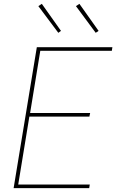

<svg xmlns="http://www.w3.org/2000/svg" viewBox="-20 -981 640 1001"><path d="M51 0 172 -735H566L563 -716H190L137 -392H450L446 -373H133L75 -19H448L445 0ZM479 -810 376 -949 394 -961 494 -820ZM284 -810 180 -949 198 -961 298 -820Z"/></svg>

Font: Iosevka Thin Extended Oblique
Style: Regular
Weight: 100
Width: 7
Italic angle: -9°
Monospace: yes
Designer: Belleve Invis
Foundry: Belleve Invis
Version: Version 32.5.0; ttfautohint (v1.8.4)